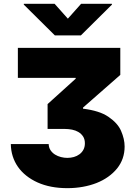

<svg xmlns="http://www.w3.org/2000/svg" viewBox="-20 -797 715 1009"><path d="M235.8 -39.8Q236.5 -21 245.7 -7.3Q255 6.4 269.2 15.3Q283.4 24.1 300.4 28.4Q317.5 32.7 333.8 32.7Q351.6 32.7 368.1 28.1Q384.6 23.4 397.5 13.8Q410.5 4.3 418.3 -10.1Q426.1 -24.5 426.1 -44Q426.1 -65.3 416.7 -79.7Q407.3 -94.1 392.4 -103Q377.5 -111.9 359 -115.6Q340.6 -119.3 322.4 -119.3H230.1V-250L377.8 -383.5V-387.8H73.9V-545.5H612.2V-403.4L416.2 -231.5V-225.9Q459.5 -220.5 492.7 -210Q525.9 -199.6 549.7 -183.2Q598.7 -149.9 616.1 -109.4Q634.9 -66.4 634.9 -27Q634.9 39.1 595.2 88.4Q575.3 112.9 547.9 132.3Q520.6 151.6 487.2 164.8Q453.8 177.9 415.1 184.8Q376.4 191.8 333.8 191.8Q244.3 191.8 177.6 161.9Q144.5 147 118.4 126.2Q92.3 105.5 74.4 79.9Q56.5 54.3 46.9 24.1Q37.3 -6 36.9 -39.8ZM267 -777 336.6 -698.9 406.2 -777H568.2V-772.7L404.8 -610.8H268.5L105.1 -772.7V-777Z"/></svg>

Font: Inter P Black
Style: Regular
Weight: 900
Designer: Rasmus Andersson
Foundry: rsms
Version: Version 3.018;git-588b23468